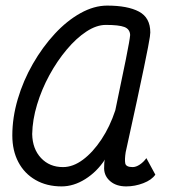

<svg xmlns="http://www.w3.org/2000/svg" viewBox="-20 -652 640 686"><path d="M503 -87 535 -28Q522 -9 492 2.5Q462 14 431 14Q396 14 374.5 -4Q353 -22 352 -49Q352 -58 352.5 -68Q353 -78 355 -82Q326 -38 284.5 -12Q243 14 200 14Q147 14 107 -9Q67 -32 45.5 -73Q24 -114 24 -168Q24 -232 43.5 -298Q63 -364 97.5 -424Q132 -484 175.5 -531Q219 -578 267.5 -605Q316 -632 363 -632Q436 -632 476.5 -610.5Q517 -589 517 -536Q517 -532 515.5 -520.5Q514 -509 509 -483.5Q504 -458 494.5 -411.5Q485 -365 469 -291Q453 -217 429 -108Q425 -82 427.5 -68.5Q430 -55 454 -55Q466 -55 479.5 -64Q493 -73 503 -87ZM205 -55Q241 -55 276.5 -81.5Q312 -108 342.5 -154Q373 -200 392 -258Q415 -367 429.5 -439Q444 -511 445 -527Q444 -548 424.5 -555.5Q405 -563 358 -563Q325 -563 289 -539.5Q253 -516 218.5 -475Q184 -434 156.5 -383.5Q129 -333 112.5 -278.5Q96 -224 95 -173Q96 -120 126.5 -87.5Q157 -55 205 -55Z"/></svg>

Font: Victor Mono
Style: Italic
Weight: 400
Italic angle: -12°
Monospace: yes
Designer: Rune Bjørnerås
Version: Version 1.561;gftools[0.9.30]